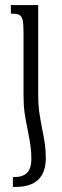

<svg xmlns="http://www.w3.org/2000/svg" viewBox="-20 -512 246 759"><path d="M73 -380Q73 -415 70 -430.5Q67 -446 58 -452Q49 -458 30 -458H23V-492H131V-135Q131 -99 134.5 -73.5Q138 -48 146 -6Q153 28 157 54Q161 80 161 113Q161 227 41 227H31V188H36Q70 188 87 171Q104 154 104 116Q104 87 100.5 63.5Q97 40 90 4Q81 -39 77 -67.5Q73 -96 73 -136Z"/></svg>

Font: Noto Serif Armenian Light Cond
Style: Regular
Weight: 300
Width: 3
Designer: Monotype Design team
Foundry: Monotype Imaging Inc.
Version: Version 1.000